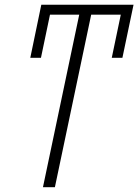

<svg xmlns="http://www.w3.org/2000/svg" viewBox="-20 -781 577 801"><path d="M159.2 0 310.5 -719.7H188.5L150.9 -540H106.4L152.3 -761.2H537.1L490.7 -540H446.3L483.9 -719.7H360.4L209 0Z"/></svg>

Font: Open Sans Light
Style: Italic
Weight: 300
Italic angle: -12°
Designer: Monotype Design Team
Foundry: Monotype Imaging Inc.
Version: Version 3.003; ttfautohint (v1.8.4)